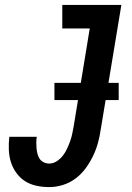

<svg xmlns="http://www.w3.org/2000/svg" viewBox="-20 -755 540 783"><path d="M181 8Q154 8 128.5 2.5Q103 -3 82.5 -16Q62 -29 47 -49.5Q32 -70 24.5 -94Q17 -118 16 -144.5Q15 -171 18 -197H130Q128 -185 128 -173.5Q128 -162 129 -150Q130 -138 133 -127Q136 -116 142 -107Q148 -98 158.5 -93Q169 -88 181 -88Q197 -88 211.5 -97.5Q226 -107 236.5 -120.5Q247 -134 254 -149.5Q261 -165 266.5 -180.5Q272 -196 275 -211.5Q278 -227 281 -243L346 -639H234V-735H475L391 -228Q387 -200 379.5 -172.5Q372 -145 359.5 -119Q347 -93 329.5 -69Q312 -45 288 -27Q264 -9 236 -0.5Q208 8 181 8ZM202 -347V-417H464V-347Z"/></svg>

Font: Iosevka SS18
Style: Bold Italic
Weight: 700
Italic angle: -9°
Monospace: yes
Designer: Belleve Invis
Foundry: Belleve Invis
Version: Version 25.1.1; ttfautohint (v1.8.4)